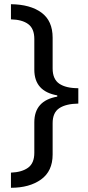

<svg xmlns="http://www.w3.org/2000/svg" viewBox="-20 -734 420 912"><path d="M32 86Q84 84 113.5 62.5Q143 41 143 -8V-153Q143 -256 252 -275V-281Q143 -300 143 -403V-549Q143 -598 114 -619.5Q85 -641 32 -642V-714Q124 -713 177 -674Q230 -635 230 -555V-409Q230 -358 261.5 -336.5Q293 -315 352 -315V-242Q293 -241 261.5 -220Q230 -199 230 -149V0Q230 79 175 118.5Q120 158 32 158Z"/></svg>

Font: Noto Sans Syriac Eastern
Style: Regular
Weight: 400
Designer: Patrick Giasson and the Monotype Design Team
Foundry: Monotype Imaging Inc.
Version: Version 3.001; ttfautohint (v1.8.4.7-5d5b)